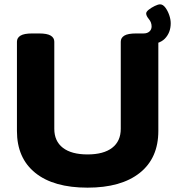

<svg xmlns="http://www.w3.org/2000/svg" viewBox="-20 -856 806 884"><path d="M383 8Q227 8 142.5 -60Q58 -128 58 -253V-664Q58 -682 74.5 -692Q91 -702 128 -702H160Q197 -702 213.5 -692Q230 -682 230 -664V-263Q230 -206 269.5 -175.5Q309 -145 383 -145Q457 -145 496.5 -175.5Q536 -206 536 -263V-664Q536 -682 552.5 -692Q569 -702 607 -702H638Q675 -702 692 -692Q709 -682 709 -664V-253Q709 -128 623.5 -60Q538 8 383 8ZM608 -650V-702H641Q658 -702 668 -711Q678 -720 678 -734Q678 -753 665.5 -768Q653 -783 653 -794Q653 -802 665 -811.5Q677 -821 692.5 -828.5Q708 -836 717 -836Q730 -836 741 -821.5Q752 -807 759 -787Q766 -767 766 -749Q766 -706 739 -678Q712 -650 646 -650Z"/></svg>

Font: Asap Semi Expanded ExtraBold
Style: Regular
Weight: 800
Width: 6
Designer: Pablo Cosgaya
Foundry: Omnibus-Type
Version: Version 3.001; ttfautohint (v1.8.4.7-5d5b)